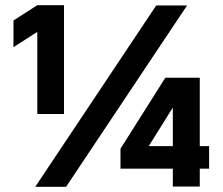

<svg xmlns="http://www.w3.org/2000/svg" viewBox="-20 -721 860 741"><path d="M124 -598 32 -539V-642L124 -701H227V-281H124ZM583 -700H702L235 0H116ZM647 -70H445V-147L618 -421H751V-157H787V-70H751V-1H647ZM647 -157V-306L554 -157Z"/></svg>

Font: Golos UI
Style: Bold
Weight: 700
Designer: A.Korolkova, Vitaly Kuzmin
Foundry: ParaType Ltd
Version: Version 2.000